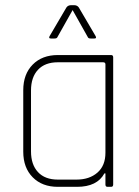

<svg xmlns="http://www.w3.org/2000/svg" viewBox="-20 -723 538 743"><path d="M345 -574H331Q322 -574 320 -579L261 -684L202 -579Q200 -574 191 -574H177Q166 -574 173 -585L237 -694Q243 -703 256 -703H266Q279 -703 285 -694L349 -585Q356 -574 345 -574ZM278 0H204Q143 0 106.5 -37Q70 -74 70 -136V-374Q70 -436 106.5 -473Q143 -510 204 -510H410Q418 -510 418 -501V-9Q418 0 410 0H396Q388 0 388 -9V-52H384Q356 0 278 0ZM388 -132V-474Q388 -482 379 -482H204Q154 -482 127 -453Q100 -424 100 -373V-137Q100 -86 127 -57Q154 -28 204 -28H276Q326 -28 357 -55Q388 -82 388 -132Z"/></svg>

Font: Rajdhani Light
Style: Regular
Weight: 300
Designer: Satya Rajpurohit, Jyotish Sonowal
Foundry: Indian Type Foundry
Version: Version 1.201;PS 1.0;hotconv 1.0.78;makeotf.lib2.5.61930; tt